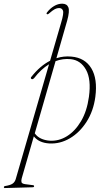

<svg xmlns="http://www.w3.org/2000/svg" viewBox="-114 -750 557 1016"><path d="M66.5 -336.5Q59 -329 53.5 -331.5Q49.5 -333.5 49.2 -337.2Q49 -341 52.5 -344Q98 -401.5 151 -428.5L209.5 -630Q224.5 -680 219.2 -693.8Q214 -707.5 198.5 -707.5Q187.5 -707.5 176 -701.5Q164.5 -695.5 147 -680Q144 -677.5 141 -675.5Q138 -673.5 135 -675Q129.5 -677.5 135 -684.5Q150.5 -705 171.8 -717.8Q193 -730.5 215 -730.5Q240 -730.5 247.8 -711Q255.5 -691.5 241.5 -641L184.5 -442Q223.5 -454.5 264.5 -450.5Q336 -444 369.5 -388.2Q403 -332.5 390.5 -237.5Q380.5 -162.5 344.2 -105.8Q308 -49 255.8 -18.2Q203.5 12.5 146 9Q91.5 5.5 65 -28.5L1 193.5Q-2.5 206 -0.2 214Q2 222 19 224.5L57.5 229.5Q66.5 229.5 66.5 235.5Q66.5 241 58 241L-85.5 245Q-93.5 246 -93.5 240.5Q-93.5 235.5 -87.5 234.5Q-61 230.5 -48.5 222.5Q-36 214.5 -31 198.5L145.5 -410Q103.5 -384.5 66.5 -336.5ZM149 -5.5Q197 -2.5 240.2 -29.2Q283.5 -56 314.8 -108.8Q346 -161.5 356.5 -237Q369.5 -330 341.2 -380.8Q313 -431.5 260 -437Q219 -441 180 -426.5L70 -44.5Q82.5 -26.5 102.8 -17Q123 -7.5 149 -5.5Z"/></svg>

Font: Fraunces 72pt S000 Thin
Style: Italic
Weight: 100
Italic angle: -16°
Version: Version 1.000; ttfautohint (v1.8.3)